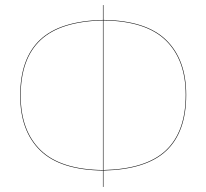

<svg xmlns="http://www.w3.org/2000/svg" viewBox="-20 -725 818 761"><path d="M390 -49V16H388V-49Q219 -51 139.5 -128.5Q60 -206 60 -346Q60 -493 139 -567.5Q218 -642 388 -646V-705H390V-646Q559 -644 638.5 -566.5Q718 -489 718 -349Q718 -202 639 -127.5Q560 -53 390 -49ZM388 -51V-644Q219 -640 140.5 -566Q62 -492 62 -346Q62 -207 141 -130Q220 -53 388 -51ZM716 -349Q716 -488 637 -565Q558 -642 390 -644V-51Q559 -55 637.5 -129Q716 -203 716 -349Z"/></svg>

Font: FiraGO Two
Style: Regular
Weight: 100
Designer: bBox Type
Foundry: bBox Type GmbH
Version: Version 1.001